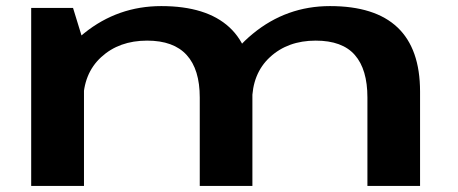

<svg xmlns="http://www.w3.org/2000/svg" viewBox="-20 -611 1504 631"><path d="M82.5 0H256V-468L220 -585H82.5ZM636.5 0H809.5V-310Q809.5 -451.5 734 -521.2Q658.5 -591 510 -591Q367.5 -591 257 -502.2Q146.5 -413.5 146.5 -299L253.5 -276.5Q253.5 -369 312.5 -423.2Q371.5 -477.5 463.5 -477.5Q550.5 -477.5 593.5 -430.2Q636.5 -383 636.5 -290.5ZM1187.5 0H1360.5V-310Q1360.5 -450.5 1286.5 -520.8Q1212.5 -591 1064.5 -591Q921.5 -591 811 -500.2Q700.5 -409.5 700.5 -299L808.5 -276.5Q808.5 -369 867.2 -423.2Q926 -477.5 1017.5 -477.5Q1105 -477.5 1146.2 -430.2Q1187.5 -383 1187.5 -290.5Z"/></svg>

Font: Anybody ExtraExpanded SemiBold
Style: Regular
Weight: 600
Width: 8
Version: Version 1.113;gftools[0.9.25]